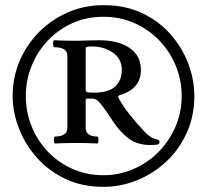

<svg xmlns="http://www.w3.org/2000/svg" viewBox="-20 -737 803 744"><path d="M381 -13Q298 -13 233 -44Q168 -75 122.5 -126.5Q77 -178 53 -240.5Q29 -303 29 -365Q29 -437 56 -500.5Q83 -564 131 -612.5Q179 -661 243 -689Q307 -717 381 -717Q465 -717 530 -686.5Q595 -656 640.5 -604.5Q686 -553 709.5 -490.5Q733 -428 733 -365Q733 -287 703.5 -222Q674 -157 624 -110.5Q574 -64 511 -38.5Q448 -13 381 -13ZM381 -58Q441 -58 496 -81.5Q551 -105 593 -147Q635 -189 659.5 -245Q684 -301 684 -365Q684 -427 661 -482.5Q638 -538 597 -580.5Q556 -623 501 -647.5Q446 -672 381 -672Q315 -672 260 -647Q205 -622 164.5 -579Q124 -536 102 -480.5Q80 -425 80 -365Q80 -303 102.5 -247.5Q125 -192 165.5 -149.5Q206 -107 261 -82.5Q316 -58 381 -58ZM563 -175Q514 -175 480.5 -199Q447 -223 417 -268Q394 -303 380 -322Q366 -341 357 -348Q348 -355 337 -355H317Q312 -355 312 -349V-242Q312 -208 357 -208Q360 -208 361 -201Q362 -194 361 -187.5Q360 -181 357 -181Q338 -182 318 -182.5Q298 -183 276 -183Q254 -183 233.5 -182.5Q213 -182 193 -181Q189 -181 189 -194.5Q189 -208 193 -208Q241 -208 241 -242V-521Q241 -554 190 -554Q188 -554 186.5 -561Q185 -568 186 -574.5Q187 -581 190 -581Q211 -580 232 -579.5Q253 -579 274 -579Q279 -579 297.5 -579.5Q316 -580 335.5 -580.5Q355 -581 364 -581Q439 -581 482.5 -551Q526 -521 526 -466Q526 -392 443 -368Q438 -366 438 -363Q438 -360 441 -354Q460 -321 484.5 -290.5Q509 -260 537 -230Q563 -201 590 -196Q598 -194 598 -188Q598 -177 590 -177Q584 -176 577 -175.5Q570 -175 563 -175ZM344 -378Q401 -378 426.5 -402Q452 -426 452 -466Q452 -509 417.5 -533Q383 -557 336 -557Q321 -557 316.5 -555.5Q312 -554 312 -545V-392Q312 -382 317 -380Q322 -378 344 -378Z"/></svg>

Font: Junicode
Style: Bold Italic
Weight: 700
Italic angle: -11°
Designer: Peter S. Baker
Version: Version 2.100; ttfautohint (v1.8.4)